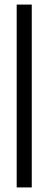

<svg xmlns="http://www.w3.org/2000/svg" viewBox="-20 -820 212 840"><path d="M53 0V-800H119V0Z"/></svg>

Font: Big Shoulders Stencil Display
Style: Regular
Weight: 400
Designer: Patric King
Foundry: XO Type Co
Version: Version 1.000